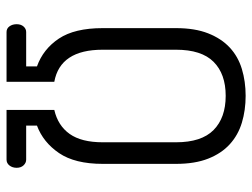

<svg xmlns="http://www.w3.org/2000/svg" viewBox="-112 -659 771 587"><g transform="rotate(90 273.5 -365.5)"><path d="M316 -146Q364 -157 389.5 -193Q415 -229 415 -294V-518Q415 -596 377.5 -633Q340 -670 273 -670Q206 -670 169 -633Q132 -596 132 -518V-294Q132 -164 230 -146V0H78Q67 0 60.5 -9Q54 -18 54 -31Q54 -44 61 -52Q68 -60 78 -60H183V-93Q130 -112 98 -160Q66 -208 66 -294V-518Q66 -576 82 -616.5Q98 -657 125.5 -682.5Q153 -708 191 -719.5Q229 -731 273 -731Q317 -731 355 -719.5Q393 -708 421 -682.5Q449 -657 465 -616.5Q481 -576 481 -518V-294Q481 -209 448 -160.5Q415 -112 364 -93V-60H468Q478 -60 485.5 -52Q493 -44 493 -31Q493 -18 486 -9Q479 0 468 0H316Z"/></g></svg>

Font: AkaAcidDosis
Style: Regular
Weight: 400
Designer: Edgar Tolentino, Pablo Impallari, Igino Marini, Aka-Acid
Foundry: Edgar Tolentino, Pablo Impallari, Igino Marini, Cyberella
Version: Version 1.007